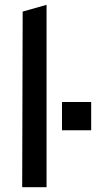

<svg xmlns="http://www.w3.org/2000/svg" viewBox="-20 -776 398 796"><path d="M173 -756 74 -728 72 0H173ZM358 -353H237V-236H358Z"/></svg>

Font: Bisquit Text
Style: Regular
Weight: 400
Version: Version 1.004;Glyphs 3.2.3 (3260)